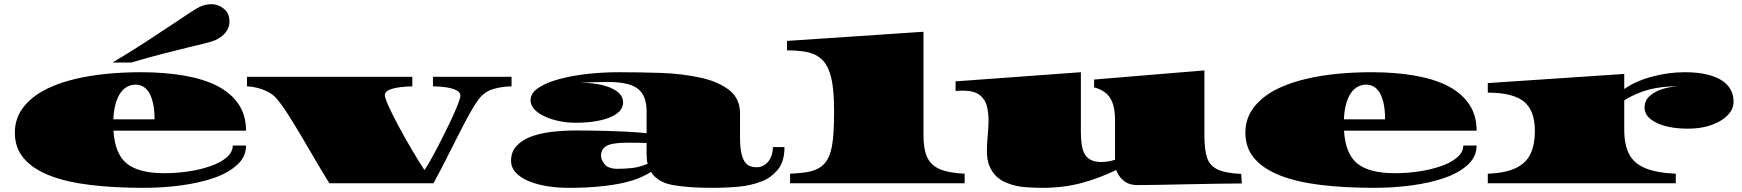

<svg xmlns="http://www.w3.org/2000/svg" viewBox="-20 -880 8364 922"><path d="M668.5 22Q528.3 22 414.3 8.3Q300.3 -5.4 219.7 -36.6Q139.2 -67.9 95.2 -118.4Q51.3 -168.9 51.3 -243.2Q51.3 -315.9 97.2 -371.3Q143.1 -426.8 224.6 -462.4Q279.8 -486.8 346.7 -502Q413.6 -517.6 491.7 -525.4Q569.8 -533.2 655.8 -533.2Q770.5 -533.2 863.8 -517.1Q957 -501 1023.4 -467.3Q1089.4 -433.1 1125.5 -379.9Q1161.6 -326.7 1161.6 -252.4H524.9Q531.7 -140.1 589.4 -94.2Q647 -48.3 769 -48.3Q828.1 -48.3 885.3 -56.9Q942.4 -65.4 989.7 -82Q1037.6 -98.1 1067.6 -123.5Q1097.7 -148.9 1097.7 -181.2H1161.6Q1161.6 -127.4 1119.1 -88.6Q1076.7 -49.8 1008.3 -25.9Q939.5 -2 851.6 10Q763.7 22 668.5 22ZM524.4 -307.1H722.2Q722.2 -351.6 715.1 -383.1Q708 -414.6 696.3 -434.6Q684.1 -454.6 667.5 -464.1Q650.9 -473.6 631.8 -473.6Q610.8 -473.6 592 -464.1Q573.2 -454.6 559.1 -434.6Q544.4 -414.1 535.4 -382.6Q526.4 -351.1 524.4 -307.1ZM520 -579.6Q603 -628.9 666 -669.7Q729 -710.4 791 -752Q846.2 -788.6 885.5 -814.7Q924.8 -840.8 939.9 -847.7Q967.8 -859.9 996.1 -859.9Q1027.8 -859.9 1054.9 -838.1Q1082 -816.4 1082 -775.9Q1082 -747.6 1063.2 -723.9Q1044.4 -700.2 1010.7 -686Q996.1 -679.7 963.1 -671.6Q930.2 -663.6 879.9 -651.4Q829.6 -639.2 762 -621.8Q694.3 -604.5 610.4 -579.6Z M1561.5 0Q1529.3 -51.8 1495.1 -110.6Q1460.9 -169.4 1424.3 -231Q1391.6 -286.1 1361.6 -333Q1331.5 -379.9 1307.6 -407.2Q1290 -427.7 1263.9 -440.4Q1237.8 -453.1 1211.4 -459.2Q1185.1 -465.3 1166 -465.3V-511.2H1960V-465.3Q1937 -465.3 1906 -461.9Q1875 -458.5 1851.6 -449.5Q1828.1 -440.4 1828.1 -422.4Q1828.1 -398.4 1893.1 -275.9Q1922.4 -221.2 1956.8 -162.8Q1991.2 -104.5 2018.1 -63.5Q2031.2 -80.6 2058.1 -129.9Q2085 -179.2 2118.2 -246.1Q2150.4 -310.5 2170.7 -358.9Q2190.9 -407.2 2190.9 -420.4Q2190.9 -437 2171.1 -446.8Q2151.4 -456.5 2121.1 -460.9Q2090.8 -465.3 2059.1 -465.3V-511.2H2436.5V-465.3Q2393.6 -465.3 2349.1 -452.6Q2304.7 -439.9 2275.9 -399.4Q2252.4 -366.7 2228 -321.5Q2203.6 -276.4 2175.8 -221.2Q2148.9 -168 2120.4 -111.6Q2091.8 -55.2 2061.5 0Z M2709.5 22Q2632.8 22 2570.3 6.6Q2507.8 -8.8 2470.9 -38.1Q2434.1 -67.4 2434.1 -107.9Q2434.1 -150.9 2460.4 -179.2Q2486.8 -207.5 2530.3 -224.1Q2573.7 -240.2 2629.6 -246.8Q2685.5 -253.4 2744.6 -253.4Q2815.4 -253.4 2880.9 -251.7Q2946.3 -250 2999.3 -247.1Q3052.2 -244.1 3085 -240.2V-346.2Q3085 -423.3 3040.5 -455.6Q3018.1 -471.7 2982.7 -479Q2947.3 -486.3 2899.4 -486.3Q2828.1 -486.3 2765.6 -482.4Q2858.9 -482.4 2915.5 -456.8Q2972.2 -431.2 2972.2 -388.7Q2972.2 -356.4 2941.9 -334.5Q2911.6 -312.5 2860.4 -301.5Q2809.1 -290.5 2746.1 -290.5Q2702.6 -290.5 2663.3 -298.8Q2624 -307.1 2593.8 -321.8Q2563.5 -335.9 2545.7 -355.7Q2527.8 -375.5 2527.8 -398.4Q2527.8 -434.1 2568.4 -460Q2608.9 -485.8 2671.9 -502Q2732.9 -517.6 2804.4 -525.4Q2876 -533.2 2952.6 -533.2Q3055.2 -533.2 3155 -529.8Q3254.9 -526.4 3344.7 -506.8Q3428.2 -488.8 3481 -448Q3533.7 -407.2 3533.7 -335.9V-219.2Q3533.7 -173.8 3539.8 -146Q3545.9 -118.2 3556.6 -102.5Q3567.4 -87.4 3582 -82Q3596.7 -76.7 3613.3 -76.7Q3644 -76.7 3667 -101.6Q3689.9 -126.5 3691.9 -173.8H3747.1Q3747.1 -103.5 3715.3 -65.4Q3683.6 -27.3 3640.6 -10.3Q3588.9 10.7 3528.1 16.4Q3467.3 22 3397.9 22Q3287.1 22 3212.2 8.8Q3137.2 -4.4 3106 -54.7Q3085.4 -40.5 3054 -27.1Q3022.5 -13.7 2975.6 -2.4Q2928.2 8.3 2862.8 15.1Q2797.4 22 2709.5 22ZM2947.3 -69.3Q2975.6 -69.3 3012 -72.8Q3048.3 -76.2 3089.8 -93.3Q3085 -112.3 3085 -141.1V-193.4Q3064 -194.3 3042.5 -194.6Q3021 -194.8 3001 -194.8Q2967.8 -194.8 2942.6 -192.4Q2917.5 -189.9 2900.4 -183.1Q2866.2 -168.5 2866.2 -131.8Q2866.2 -112.3 2884 -90.8Q2901.9 -69.3 2947.3 -69.3Z M3773.9 0V-45.9Q3795.9 -46.9 3814.9 -48.6Q3834 -50.3 3850.6 -52.7Q3917 -63 3945.3 -102.1Q3960 -120.6 3969.7 -154.8Q3978.5 -187.5 3981.9 -233.9Q3985.4 -280.3 3985.4 -343.8Q3985.4 -407.7 3980.5 -451.7Q3971.2 -542 3936.5 -584Q3919.4 -604.5 3894 -617.2Q3868.7 -628.9 3835.2 -633.5Q3801.8 -638.2 3759.3 -638.2V-683.6L4414.6 -727.5V-229.5Q4414.6 -166 4431.6 -126.7Q4448.7 -87.4 4491.7 -68.4Q4534.7 -49.3 4612.3 -45.9V0Z M4985.8 22Q4948.7 22 4903.1 18.8Q4857.4 15.6 4814 -2Q4786.6 -12.7 4765.1 -32.7Q4744.1 -52.7 4731.7 -82Q4719.2 -111.3 4719.2 -154.3Q4719.2 -187.5 4723.1 -229.7Q4727.1 -272 4727.1 -303.7Q4727.1 -337.4 4719.2 -369.9Q4711.4 -402.3 4684.8 -423.6Q4658.2 -444.8 4601.6 -444.8Q4586.4 -444.8 4568.8 -443.4V-489.3L5170.4 -533.2V-246.6Q5170.4 -210 5174.8 -182.9Q5179.2 -155.8 5189.9 -138.2Q5211.9 -102.1 5268.1 -102.1Q5300.8 -102.1 5334.5 -112.8V-301.3Q5334.5 -358.4 5320.8 -390.4Q5307.1 -422.4 5284.2 -438Q5261.2 -453.6 5233.9 -460.4V-498L5763.7 -542V-228.5Q5763.7 -164.6 5775.6 -125.2Q5787.6 -85.9 5825.4 -67.1Q5863.3 -48.3 5940.4 -44.9L5943.4 1Q5892.1 1 5827.1 2.2Q5762.2 3.4 5681.2 4.9Q5600.1 6.3 5541 7.6Q5481.9 8.8 5442.9 8.8Q5399.9 8.8 5374.3 -13.7Q5348.6 -36.1 5340.3 -63.5Q5259.3 -24.4 5173.6 -1.2Q5087.9 22 4985.8 22Z M6577.6 22Q6437.5 22 6323.5 8.3Q6209.5 -5.4 6128.9 -36.6Q6048.3 -67.9 6004.4 -118.4Q5960.4 -168.9 5960.4 -243.2Q5960.4 -315.9 6006.3 -371.3Q6052.2 -426.8 6133.8 -462.4Q6189 -486.8 6255.9 -502Q6322.8 -517.6 6400.9 -525.4Q6479 -533.2 6564.9 -533.2Q6679.7 -533.2 6772.9 -517.1Q6866.2 -501 6932.6 -467.3Q6998.5 -433.1 7034.7 -379.9Q7070.8 -326.7 7070.8 -252.4H6434.1Q6440.9 -140.1 6498.5 -94.2Q6556.2 -48.3 6678.2 -48.3Q6737.3 -48.3 6794.4 -56.9Q6851.6 -65.4 6898.9 -82Q6946.8 -98.1 6976.8 -123.5Q7006.8 -148.9 7006.8 -181.2H7070.8Q7070.8 -127.4 7028.3 -88.6Q6985.8 -49.8 6917.5 -25.9Q6848.6 -2 6760.7 10Q6672.9 22 6577.6 22ZM6433.6 -307.1H6631.3Q6631.3 -351.6 6624.3 -383.1Q6617.2 -414.6 6605.5 -434.6Q6593.3 -454.6 6576.7 -464.1Q6560.1 -473.6 6541 -473.6Q6520 -473.6 6501.2 -464.1Q6482.4 -454.6 6468.3 -434.6Q6453.6 -414.1 6444.6 -382.6Q6435.5 -351.1 6433.6 -307.1Z M7124.5 0V-45.9Q7211.9 -49.3 7261.2 -74Q7310.5 -98.6 7330.6 -143.3Q7350.6 -188 7350.6 -251.5Q7350.6 -349.1 7298.1 -392.1Q7245.6 -435.1 7124.5 -435.1V-481L7779.8 -524.9V-452.6Q7835 -491.2 7914.1 -512.2Q7993.2 -533.2 8069.8 -533.2Q8130.4 -533.2 8174.6 -522.9Q8218.8 -512.7 8248 -494.1Q8304.7 -457 8304.7 -391.1Q8304.7 -340.8 8247.6 -303.2Q8219.7 -285.2 8179 -273.7Q8138.2 -262.2 8085.9 -262.2Q7992.2 -262.2 7934.6 -290.5Q7877.4 -317.9 7877.4 -363.3Q7877.4 -398.4 7904.1 -420.9Q7930.7 -443.4 7970.7 -454.6Q8010.7 -465.8 8050.8 -466.3Q7962.4 -466.3 7900.6 -450.4Q7838.9 -434.6 7779.8 -398.4V-255.9Q7779.8 -186 7802.7 -140.9Q7825.7 -95.7 7879.9 -72.8Q7934.1 -49.8 8027.3 -45.9V0Z"/></svg>

Font: Asset
Style: Regular
Weight: 400
Version: Version 1.003; ttfautohint (v1.8.4.7-5d5b)